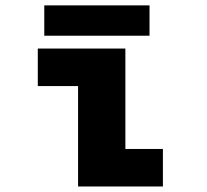

<svg xmlns="http://www.w3.org/2000/svg" viewBox="-20 -676 750 696"><path d="M140.5 -656.5H522V-546.5H140.5ZM434.5 -136H570.5V0H263V-364H117V-500H434.5Z"/></svg>

Font: League Mono ExtraBold
Style: Regular
Weight: 800
Width: 6
Designer: Tyler Finck
Foundry: The League of Moveable Type / Tyler Finck
Version: Version 2.210